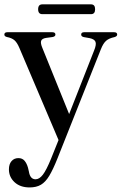

<svg xmlns="http://www.w3.org/2000/svg" viewBox="-20 -598 546 861"><path d="M209 113.5 242.5 30 66.5 -384Q56.5 -407.5 44.5 -417.8Q32.5 -428 11 -432Q-0.5 -435 -0.5 -443Q-0.5 -453.5 13 -453.5H214.5Q228.5 -453.5 228.5 -443Q228.5 -434.5 216 -432L186.5 -428Q168 -425 164.5 -414.8Q161 -404.5 170 -383L290 -86.5L402 -371.5Q413 -398.5 408.2 -410.5Q403.5 -422.5 382 -427L356.5 -431.5Q344 -434 344 -443Q344 -453.5 357.5 -453.5H491.5Q505.5 -453.5 505.5 -443Q505.5 -435 493 -431.5Q469 -426.5 456 -415.2Q443 -404 432.5 -377.5L237.5 113Q218 162 201 190.2Q184 218.5 163.5 230.5Q143 242.5 113 242.5Q70.5 242.5 45.2 219Q20 195.5 20 161.5Q20 138 31.8 124.5Q43.5 111 62.5 111Q80 111 90 122.8Q100 134.5 105.5 154L109.5 171Q115 206 139.5 206Q156.5 206 172.2 185.5Q188 165 209 113.5ZM151 -556.5Q151 -578.5 170 -578.5H388Q406.5 -578.5 406.5 -556.5Q406.5 -534.5 388 -534.5H170Q151 -534.5 151 -556.5Z"/></svg>

Font: Fraunces 72pt S000
Style: Regular
Weight: 400
Version: Version 1.000; ttfautohint (v1.8.3)